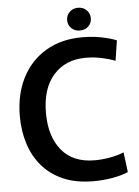

<svg xmlns="http://www.w3.org/2000/svg" viewBox="-60 -941 724 1000"><g transform="rotate(-5 302.0 -441.5)"><path d="M389 12Q297 12 230.5 -17Q164 -46 120.5 -97Q77 -148 56 -215Q35 -282 35 -357Q35 -472 79 -558Q123 -644 203.5 -692Q284 -740 395 -740Q450 -740 498 -730Q546 -720 573 -708L557 -603Q526 -615 486 -623.5Q446 -632 403 -632Q297 -632 234.5 -561.5Q172 -491 172 -363Q172 -240 231.5 -168Q291 -96 404 -96Q444 -96 485 -103.5Q526 -111 557 -124L570 -20Q540 -6 491 3Q442 12 389 12ZM386 -776Q359 -776 341.5 -793Q324 -810 324 -835Q324 -860 341.5 -877.5Q359 -895 386 -895Q413 -895 430.5 -877.5Q448 -860 448 -835Q448 -810 430.5 -793Q413 -776 386 -776Z"/></g></svg>

Font: Murecho Medium
Style: Regular
Weight: 500
Designer: Neil Summerour
Foundry: Positype
Version: Version 1.010; ttfautohint (v1.8.3)